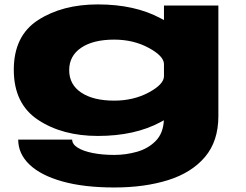

<svg xmlns="http://www.w3.org/2000/svg" viewBox="-20 -611 1113 870"><path d="M498 238.5Q360.5 238.5 263 211.2Q165.5 184 114 135Q62.5 86 62.5 21.5H307Q307 42.5 332.2 58.2Q357.5 74 401 82.5Q444.5 91 498 91Q550 91 600.5 76.8Q651 62.5 685.2 28Q719.5 -6.5 722.5 -66Q715.5 -62 708 -58Q591 5 423.5 5Q262.5 5 152.5 -67.8Q42.5 -140.5 42.5 -294.8Q42.5 -449 152.5 -520Q262.5 -591 423.5 -591Q591 -591 708 -528Q715.5 -524 723 -520V-586H969.5V-85Q969.5 28.5 909 100Q848.5 171.5 742 205Q635.5 238.5 498 238.5ZM723 -322Q721 -358 654 -394Q585 -431.5 497.5 -431.5Q402.5 -431.5 348 -394.8Q293.5 -358 293.5 -293Q293.5 -228 348 -191.5Q402.5 -155 497.5 -155Q585 -155 654 -192Q721 -228 723 -264Z"/></svg>

Font: Anybody UltraExpanded ExtraBold
Style: Regular
Weight: 800
Width: 9
Designer: Tyler Finck
Foundry: Etcetera Type Company
Version: Version 1.010; ttfautohint (v1.8.3) -l 8 -r 50 -G 200 -x 14 